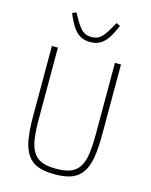

<svg xmlns="http://www.w3.org/2000/svg" viewBox="-135 -1008 870 1106"><g transform="rotate(15 300.0 -455.0)"><path d="M130 -698V-274Q130 -203 137 -154.5Q144 -106 163 -76.5Q182 -47 215 -34Q248 -21 300 -21Q352 -21 385 -34Q418 -47 437 -76.5Q456 -106 463 -154.5Q470 -203 470 -274V-698H506V-279Q506 -198 496.5 -142.5Q487 -87 463.5 -52.5Q440 -18 400.5 -3Q361 12 300 12Q239 12 199.5 -3Q160 -18 136.5 -52.5Q113 -87 103.5 -142.5Q94 -198 94 -279V-698ZM300 -777Q270 -777 249 -787Q228 -797 212 -814.5Q196 -832 183 -856.5Q170 -881 157 -911L180 -922L206 -877Q218 -857 228 -844Q238 -831 249 -822.5Q260 -814 272 -810.5Q284 -807 300 -807Q331 -807 351 -822.5Q371 -838 394 -877L420 -922L443 -911Q430 -881 417 -856.5Q404 -832 388 -814.5Q372 -797 351 -787Q330 -777 300 -777Z"/></g></svg>

Font: IBM Plex Mono ExtLt
Style: Regular
Weight: 200
Monospace: yes
Designer: Mike Abbink, Paul van der Laan, Pieter van Rosmalen
Foundry: Bold Monday
Version: Version 2.3